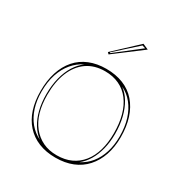

<svg xmlns="http://www.w3.org/2000/svg" viewBox="-172 -850 942 993"><g transform="rotate(30 299.0 -354.0)"><path d="M298 -515Q355 -515 400 -497Q445 -479 476 -443.5Q507 -408 523 -358Q539 -308 539 -246Q539 -186 522.5 -138Q506 -90 475 -55.5Q444 -21 399.5 -3Q355 15 298 15Q242 15 197.5 -3Q153 -21 122 -55.5Q91 -90 75.5 -138Q60 -186 60 -246Q60 -308 76 -358Q92 -408 123 -443.5Q154 -479 198.5 -497Q243 -515 298 -515ZM299 -501Q236 -501 191.5 -470Q147 -439 123.5 -381.5Q100 -324 100 -246Q100 -189 113 -144Q126 -99 152 -66.5Q178 -34 214.5 -16.5Q251 1 298 1Q346 1 383 -16Q420 -33 446 -65.5Q472 -98 485 -143.5Q498 -189 498 -246Q498 -305 485 -352Q472 -399 446.5 -432.5Q421 -466 383.5 -483.5Q346 -501 299 -501ZM66 -246Q66 -193 80 -149.5Q94 -106 120 -74.5Q146 -43 183 -25Q155 -46 135 -78.5Q115 -111 104.5 -153.5Q94 -196 94 -246Q94 -300 105.5 -345Q117 -390 138 -423.5Q159 -457 188 -478Q151 -460 123.5 -427.5Q96 -395 81 -349.5Q66 -304 66 -246ZM532 -246Q532 -303 518 -348Q504 -393 477.5 -426Q451 -459 414 -476Q442 -456 462.5 -422Q483 -388 494 -343.5Q505 -299 505 -246Q505 -197 494.5 -155Q484 -113 464.5 -80.5Q445 -48 418 -27Q454 -45 479.5 -76.5Q505 -108 518.5 -151Q532 -194 532 -246ZM270 -585 261 -594 399 -723 433 -708ZM271 -598 274 -595 418 -707 399 -713Z"/></g></svg>

Font: Kalnia Glaze Thin ExtraLight
Style: Regular
Weight: 250
Version: Version 1.110